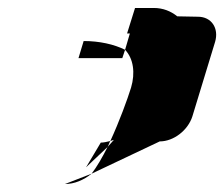

<svg xmlns="http://www.w3.org/2000/svg" viewBox="-20 -670 563 482"><path d="M177 -524H287L294 -545C266 -559 229 -567 190 -567ZM143 -208C167 -208 190 -218 210 -234ZM196 -250 250 -301C253 -306 254 -311 257 -316C249 -314 240 -312 233 -312ZM299 -586H306L294 -545C315 -523 320 -487 309 -450C300 -421 280 -366 257 -316C259 -317 264 -318 266 -319L250 -301C237 -275 223 -251 210 -234L381 -315C416 -315 452 -343 463 -378L520 -565C530 -599 511 -628 477 -628L425 -629C409 -642 389 -650 366 -650H319Z"/></svg>

Font: bitstorm
Style: ulcnobl
Weight: 400
Version: Version 0.2